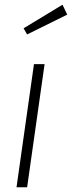

<svg xmlns="http://www.w3.org/2000/svg" viewBox="-20 -794 305 814"><path d="M169 -522 95 0H50L124 -522ZM245 -774 265 -732 95 -648 80 -674Z"/></svg>

Font: Fira Sans Extra Condensed ExtraLight
Style: Italic
Weight: 275
Width: 3
Italic angle: -8°
Designer: Carrois Corporate & Edenspiekermann AG
Foundry: Carrois Corporate GbR & Edenspiekermann AG
Version: Version 4.203